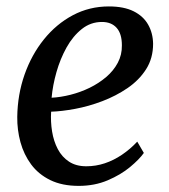

<svg xmlns="http://www.w3.org/2000/svg" viewBox="-20 -582 540 612"><path d="M438.5 -94.5Q424 -74 394.5 -49.5Q365 -25 323.2 -7.2Q281.5 10.5 231 10.5Q178 10.5 140.2 -8Q102.5 -26.5 79.2 -58Q56 -89.5 45.2 -128.8Q34.5 -168 35 -209.5Q36 -280.5 58.2 -344Q80.5 -407.5 120 -456.5Q159.5 -505.5 212.2 -533.5Q265 -561.5 327 -561.5Q375 -561.5 406 -546Q437 -530.5 452.2 -503.5Q467.5 -476.5 468 -442.5Q468 -396.5 445.8 -361.5Q423.5 -326.5 386.5 -301.2Q349.5 -276 306 -259.5Q262.5 -243 219.5 -235Q176.5 -227 143 -226Q141 -194 146 -163Q151 -132 164.2 -106.8Q177.5 -81.5 200 -66.8Q222.5 -52 255 -52Q285.5 -52 314 -61.5Q342.5 -71 368.8 -88.8Q395 -106.5 417.5 -130.5ZM305 -512Q269 -512 240.8 -489.5Q212.5 -467 192.2 -430.8Q172 -394.5 160 -352.2Q148 -310 144.5 -270.5Q173.5 -272 205 -280Q236.5 -288 265.8 -302.2Q295 -316.5 318.5 -336.5Q342 -356.5 355.5 -382Q369 -407.5 368.5 -437.5Q368.5 -474.5 351.8 -493.2Q335 -512 305 -512Z"/></svg>

Font: Merriweather 36pt
Style: Italic
Weight: 400
Italic angle: -7.8°
Version: Version 2.101